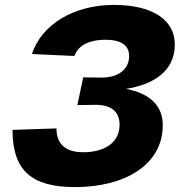

<svg xmlns="http://www.w3.org/2000/svg" viewBox="-20 -746 738 782"><path d="M286 16C485 16 643 -72 643 -237C643 -314 591 -366 493 -384C602 -401 692 -454 692 -565C692 -667 598 -726 444 -726C281 -726 150 -647 110 -526L283 -518C297 -558 338 -584 410 -584C483 -584 506 -554 506 -518C506 -464 462 -429 391 -430L319 -431L295 -318L367 -319C428 -320 467 -295 467 -238C467 -160 399 -126 319 -126C245 -126 210 -161 210 -223L31 -217C31 -51 109 16 286 16Z"/></svg>

Font: Geist ExtraBold
Style: Italic
Weight: 800
Italic angle: -12°
Designer: Basement.studio, Andrés Briganti, Mateo Zaragoza
Foundry: Basement.studio, Vercel, Andrés Briganti, Guido Ferreyra, Mateo Zaragoza
Version: Version 1.500